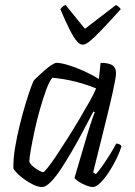

<svg xmlns="http://www.w3.org/2000/svg" viewBox="-20 -753 542 773"><path d="M150 0Q134 0 115 -9Q96 -18 78 -31Q60 -44 48 -56.5Q36 -69 34 -75Q33 -112 40.5 -157.5Q48 -203 59.5 -249.5Q71 -296 83 -335.5Q95 -375 104.5 -401Q114 -427 118 -431Q124 -437 136 -448.5Q148 -460 162 -472Q176 -484 188.5 -492Q201 -500 208 -500Q224 -500 253 -491.5Q282 -483 315.5 -468Q349 -453 378 -435L385 -500Q417 -500 432 -490.5Q447 -481 447 -459Q447 -441 434.5 -384.5Q422 -328 401 -244Q380 -160 355 -59L366 -52Q375 -61 390 -82Q405 -103 421 -128.5Q437 -154 448 -175Q456 -175 462 -171.5Q468 -168 469 -164Q463 -143 449.5 -115Q436 -87 419 -61Q402 -35 384.5 -17.5Q367 0 353 0Q343 0 326.5 -6.5Q310 -13 296.5 -22Q283 -31 280 -37L331 -210Q337 -231 343.5 -250.5Q350 -270 355 -284Q360 -298 362 -301L356 -304Q338 -270 316.5 -229Q295 -188 271.5 -147.5Q248 -107 226 -73.5Q204 -40 184 -20Q164 0 150 0ZM154 -60Q158 -60 173 -79Q188 -98 209 -129.5Q230 -161 254 -199Q278 -237 300.5 -275Q323 -313 341 -345Q359 -377 367 -397Q329 -413 283 -424.5Q237 -436 191 -440Q179 -427 166.5 -393Q154 -359 141.5 -315.5Q129 -272 119.5 -228Q110 -184 104 -149.5Q98 -115 98 -101Q106 -86 126 -73Q146 -60 154 -60ZM313 -573Q302 -573 289.5 -587Q277 -601 261 -632.5Q245 -664 223 -716Q226 -720 230 -724.5Q234 -729 244 -733L322 -637L447 -733Q454 -729 459.5 -724Q465 -719 466 -716Q419 -664 389 -632.5Q359 -601 341.5 -587Q324 -573 313 -573Z"/></svg>

Font: Texturina Medium 12pt Thin
Style: Italic
Weight: 250
Italic angle: -11°
Version: Version 1.002